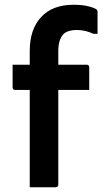

<svg xmlns="http://www.w3.org/2000/svg" viewBox="-20 -787 440 807"><path d="M225 -11Q225 0 214 0H105V-409H44Q33 -409 33 -420V-515H105V-572Q105 -664 153 -715.5Q201 -767 289 -767Q327 -767 353.5 -760Q380 -753 387 -746Q390 -743 390 -738V-645H372Q356 -653 338 -657Q320 -661 301 -661Q287 -661 273 -657.5Q259 -654 248 -645Q238 -635 231.5 -617.5Q225 -600 225 -570V-515H344Q355 -515 355 -504V-409H225Z"/></svg>

Font: Recursive Sn Lnr St SmB
Style: Regular
Weight: 600
Version: Version 1.079;hotconv 1.0.112;makeotfexe 2.5.65598; ttfautoh